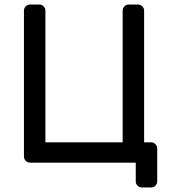

<svg xmlns="http://www.w3.org/2000/svg" viewBox="-20 -720 763 850"><path d="M618 -90H649Q660 -90 668 -82Q676 -74 676 -63V83Q676 94 668 102Q660 110 649 110H608Q597 110 589 102Q581 94 581 83V0H113Q102 0 94 -8Q86 -16 86 -27V-673Q86 -684 94 -692Q102 -700 113 -700H154Q165 -700 173 -692Q181 -684 181 -673V-90H523V-673Q523 -684 531 -692Q539 -700 550 -700H591Q602 -700 610 -692Q618 -684 618 -673Z"/></svg>

Font: Rubik
Style: Regular
Weight: 400
Designer: Hubert & Fischer
Foundry: Hubert & Fischer
Version: Version 1.002; ttfautohint (v1.6)